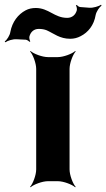

<svg xmlns="http://www.w3.org/2000/svg" viewBox="-89 -771 452 817"><path d="M207 -50V-478C207 -502 221 -539 233 -552L231 -554C218 -542 181 -528 157 -528H115C91 -528 54 -542 41 -554L39 -552C51 -539 65 -502 65 -478V-50C65 -26 51 11 39 24L41 26C54 14 91 0 115 0H157C181 0 218 14 231 26L233 24C221 11 207 -26 207 -50ZM63 -737C48 -737 33 -734 20 -727C-12 -710 -37 -678 -45 -635C-47 -620 -60 -601 -69 -594L-66 -591C-57 -598 -34 -605 -19 -604L21 -602C27 -601 34 -596 36 -593L40 -595C37 -599 35 -609 36 -615C41 -635 55 -648 76 -648C89 -648 100 -646 110 -642C141 -628 165 -606 210 -606C226 -606 241 -610 254 -617C286 -633 311 -664 318 -707C321 -722 334 -741 343 -747L341 -751C332 -744 307 -737 292 -738L253 -741C247 -741 240 -747 238 -750L234 -748C237 -744 239 -734 238 -728C233 -708 218 -695 197 -695C142 -695 119 -737 63 -737Z"/></svg>

Font: Asimov
Style: Edge
Weight: 500
Designer: Google
Version: Version 2.000980: 2014